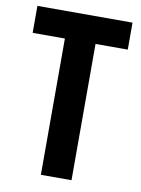

<svg xmlns="http://www.w3.org/2000/svg" viewBox="-82 -770 608 827"><g transform="rotate(10 222.0 -357.0)"><path d="M155 0H289V-596H430V-714H14V-596H155Z"/></g></svg>

Font: Kathrein 77 Bold Condensed
Style: Regular
Weight: 700
Width: 3
Designer: Lazydogs Typefoundry, based on Open Sans by Ascender Corporation
Foundry: Lazydogs Typefoundry
Version: Version 1.003;PS 001.003;hotconv 1.0.88;makeotf.lib2.5.64775